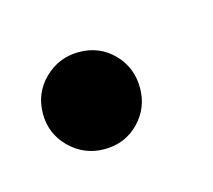

<svg xmlns="http://www.w3.org/2000/svg" viewBox="-57 -379 171 154"><g transform="rotate(-15 28.5 -301.5)"><path d="M16.1 -261.2Q-0.5 -261.2 -12.5 -272.9Q-24.4 -284.7 -24.4 -301.3Q-24.4 -318.4 -12.5 -330.1Q-0.5 -341.8 16.1 -341.8Q33.2 -341.8 44.7 -330.1Q56.2 -318.4 56.2 -301.3Q56.2 -284.7 44.7 -272.9Q33.2 -261.2 16.1 -261.2Z"/></g></svg>

Font: Cutive Mono
Style: Regular
Weight: 400
Designer: Vernon Adams
Foundry: Vernon Adams
Version: Version 1.110; ttfautohint (v1.8.4.7-5d5b)